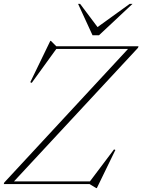

<svg xmlns="http://www.w3.org/2000/svg" viewBox="-40 -955 739 996"><path d="M678.5 -715 676 -707 32.5 -14H426.5L551.5 -180L558.5 -177L462.5 20.5H458.5L425 0H-20.5L-18 -8L624 -701H252L124.5 -525L117 -528.5L221 -743H224L252 -715ZM647.5 -935 473.5 -772H440L365 -935H375.5L466 -814.5L633 -935Z"/></svg>

Font: Newsreader Display ExtraLight
Style: Italic
Weight: 275
Italic angle: -17°
Designer: Hugues Gentile
Foundry: Production Type
Version: Version 1.002